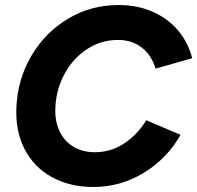

<svg xmlns="http://www.w3.org/2000/svg" viewBox="-20 -732 785 764"><path d="M45.3 -306.3Q50.3 -416.1 104.5 -509.2Q158.7 -602.2 250 -657.1Q341.3 -712 452.5 -712Q527.4 -712 588.3 -684.9Q649.1 -657.9 689.1 -610.1Q729.1 -562.3 744.7 -500.3L599.1 -459Q582.9 -512.6 543.9 -542.9Q504.9 -573.1 449.3 -573.1Q382.3 -573.1 326.9 -536.9Q271.5 -500.6 238.2 -440.4Q204.9 -380.1 200.8 -311.3Q196.6 -256.6 214.7 -214.8Q232.8 -173 269.7 -149.7Q306.7 -126.3 357.5 -126.3Q420.7 -126.3 473.1 -160.6Q525.6 -194.9 562.1 -253.4L698.5 -195.4Q644.3 -100.3 551.7 -44.1Q459.1 12 351.9 12Q256.5 12 184.9 -28.1Q113.3 -68.3 77 -140.4Q40.6 -212.6 45.3 -306.3Z"/></svg>

Font: Oak Sans Light Italic
Style: Regular
Weight: 400
Italic angle: -9.5°
Foundry: Erik Kennedy, Walven
Version: Version 1.000;Glyphs 3.1.2 (3151)